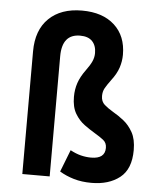

<svg xmlns="http://www.w3.org/2000/svg" viewBox="-53 -768 685 825"><g transform="rotate(5 290.0 -355.0)"><path d="M372 12Q330 12 296 2Q262 -8 234 -25L271 -120Q295 -107 317 -101.5Q339 -96 361 -96Q421 -96 421 -143Q421 -165 405.5 -177Q390 -189 368 -202Q346 -215 322 -232.5Q298 -250 281.5 -278Q265 -306 265 -350Q265 -382 274.5 -410Q284 -438 306 -468Q323 -491 331 -508.5Q339 -526 339 -545Q339 -577 321.5 -595.5Q304 -614 269 -614Q191 -614 191 -518V0H73V-529Q73 -621 125 -671.5Q177 -722 268 -722Q357 -722 408 -675.5Q459 -629 459 -548Q459 -520 450 -492.5Q441 -465 418 -435Q401 -412 393 -397.5Q385 -383 385 -364Q385 -340 400.5 -326.5Q416 -313 438 -300Q461 -287 484.5 -268.5Q508 -250 524.5 -220.5Q541 -191 541 -144Q541 -62 494 -25Q447 12 372 12Z"/></g></svg>

Font: Sometype Mono
Style: Bold
Weight: 700
Monospace: yes
Designer: Ryoichi Tsunekawa
Foundry: Dharma Type
Version: Version 1.000; ttfautohint (v1.8.3)